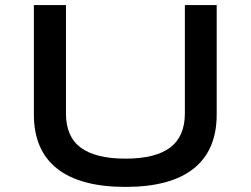

<svg xmlns="http://www.w3.org/2000/svg" viewBox="-20 -725 986 754"><path d="M473 9Q295 9 204 -63Q113 -135 113 -276V-705H239V-280Q239 -188 297.5 -145Q356 -102 473 -102Q590 -102 648 -145.5Q706 -189 706 -280V-705H831V-276Q831 -135 740.5 -63Q650 9 473 9Z"/></svg>

Font: Nunito Sans 7pt Expanded SemiBold
Style: Regular
Weight: 600
Width: 7
Designer: Vernon Adams
Foundry: Vernon Adams
Version: Version 3.101;gftools[0.9.27]